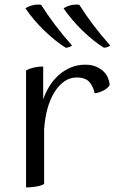

<svg xmlns="http://www.w3.org/2000/svg" viewBox="-20 -813 521 840"><path d="M94 -505Q127 -522 169 -522V-378Q179 -408 196 -435.5Q213 -463 236.5 -484Q260 -505 289 -517.5Q318 -530 353 -530Q380 -530 400 -521.5Q420 -513 433 -500.5Q446 -488 452.5 -472Q459 -456 460 -441Q452 -427 432.5 -417Q413 -407 394 -405Q389 -432 372 -453Q355 -474 315 -474Q286 -474 261.5 -457Q237 -440 218 -409.5Q199 -379 187.5 -337Q176 -295 173 -245V-8Q159 0 136.5 3.5Q114 7 94 7ZM91 -777Q118 -793 146 -793Q149 -793 153 -793Q157 -793 160 -792Q187 -749 221 -704Q255 -659 295 -614Q287 -606 268 -604Q248 -616 224 -635Q200 -654 175.5 -677.5Q151 -701 129 -727Q107 -753 91 -777ZM258 -777Q285 -793 313 -793Q316 -793 320 -793Q324 -793 327 -792Q354 -749 388 -704Q422 -659 462 -614Q454 -606 435 -604Q415 -616 391 -635Q367 -654 342.5 -677.5Q318 -701 296 -727Q274 -753 258 -777Z"/></svg>

Font: Gotu
Style: Regular
Weight: 400
Designer: Sarang Kulkarni & Kailash Malviya
Foundry: Ek Type
Version: Version 2.320;hotconv 1.0.109;makeotfexe 2.5.65596; ttfautoh